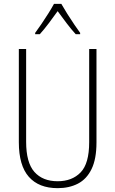

<svg xmlns="http://www.w3.org/2000/svg" viewBox="-20 -969 600 999"><path d="M482 -228Q482 -142 456.5 -89.5Q431 -37 385.5 -13.5Q340 10 280 10Q182 10 130 -49Q78 -108 78 -229V-714H116V-231Q116 -123 159 -74.5Q202 -26 280 -26Q355 -26 399.5 -72Q444 -118 444 -229V-714H482ZM299 -949Q312 -926 330.5 -896.5Q349 -867 367.5 -840Q386 -813 397 -798V-791H374Q351 -816 326 -849Q301 -882 280 -911Q260 -883 234.5 -849Q209 -815 187 -791H163V-798Q177 -817 195.5 -844Q214 -871 231.5 -899Q249 -927 261 -949Z"/></svg>

Font: Noto Sans Sinhala Condensed ExtraLight
Style: Regular
Weight: 200
Width: 3
Designer: Jelle Bosma - Monotype Design Team
Foundry: Monotype Imaging Inc.
Version: Version 2.006; ttfautohint (v1.8.4.7-5d5b)